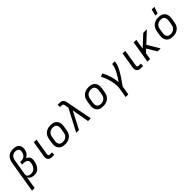

<svg xmlns="http://www.w3.org/2000/svg" viewBox="358 -2410 4281 4281"><g transform="rotate(-45 2498.0 -270.0)"><path d="M-4 215 122 -545Q126 -571 135 -597Q144 -623 159 -646.5Q174 -670 195.5 -689.5Q217 -709 242 -721Q267 -733 294 -738Q321 -743 347 -743Q375 -743 401.5 -739.5Q428 -736 451 -726Q474 -716 493 -699Q512 -682 522.5 -659Q533 -636 534.5 -609Q536 -582 532 -555Q528 -531 519 -506Q510 -481 494.5 -459.5Q479 -438 458 -420.5Q437 -403 414 -392Q438 -383 459 -366.5Q480 -350 491.5 -326.5Q503 -303 504 -275Q505 -247 500 -219Q495 -192 487.5 -165Q480 -138 467 -112.5Q454 -87 436 -64Q418 -41 394.5 -24Q371 -7 343 0.5Q315 8 288 8Q263 8 238.5 4Q214 0 192 -10Q170 -20 153.5 -37Q137 -54 128 -76L80 215ZM257 -66Q277 -66 297.5 -71Q318 -76 336 -88Q354 -100 368.5 -117Q383 -134 393 -153Q403 -172 409 -192Q415 -212 418 -232Q421 -250 421 -267Q421 -284 414.5 -299Q408 -314 395.5 -324.5Q383 -335 368 -341.5Q353 -348 336 -350.5Q319 -353 302 -353H251L263 -426H314Q331 -426 348 -430.5Q365 -435 380.5 -444.5Q396 -454 408 -468Q420 -482 428.5 -498Q437 -514 441.5 -530.5Q446 -547 449 -564Q452 -579 452 -594Q452 -609 446 -622Q440 -635 429 -644.5Q418 -654 405 -659.5Q392 -665 377 -667Q362 -669 347 -669Q329 -669 311.5 -665.5Q294 -662 278 -653Q262 -644 249 -630.5Q236 -617 226.5 -600.5Q217 -584 212 -567Q207 -550 204 -533L142 -161Q140 -145 142 -130.5Q144 -116 152 -104.5Q160 -93 171.5 -85Q183 -77 197.5 -73Q212 -69 227 -67.5Q242 -66 257 -66Z M915 0H846Q827 0 808 -3Q789 -6 773.5 -15Q758 -24 746 -37.5Q734 -51 728.5 -68.5Q723 -86 722.5 -105Q722 -124 726 -144L788 -520H872L808 -132Q806 -121 806 -110.5Q806 -100 811 -91Q816 -82 825.5 -78Q835 -74 846 -74H914Z M1254 8Q1222 8 1191.5 2.5Q1161 -3 1136 -18Q1111 -33 1093 -56Q1075 -79 1066 -107.5Q1057 -136 1056.5 -167Q1056 -198 1062 -230L1078 -330Q1083 -357 1092.5 -384Q1102 -411 1119 -435Q1136 -459 1159.5 -477.5Q1183 -496 1210 -507.5Q1237 -519 1264.5 -523.5Q1292 -528 1319 -528Q1351 -528 1381.5 -522.5Q1412 -517 1437 -502Q1462 -487 1480.5 -464Q1499 -441 1507.5 -412.5Q1516 -384 1516.5 -353Q1517 -322 1512 -290L1495 -190Q1491 -163 1481.5 -136Q1472 -109 1455 -85Q1438 -61 1414.5 -42.5Q1391 -24 1364 -12.5Q1337 -1 1309 3.5Q1281 8 1254 8ZM1254 -66Q1273 -66 1291.5 -69Q1310 -72 1327.5 -80Q1345 -88 1361 -101.5Q1377 -115 1387.5 -131Q1398 -147 1404 -165.5Q1410 -184 1413 -202L1430 -302Q1433 -322 1433.5 -341Q1434 -360 1429.5 -378Q1425 -396 1415 -411Q1405 -426 1390.5 -436Q1376 -446 1357.5 -450Q1339 -454 1320 -454Q1301 -454 1282.5 -451Q1264 -448 1246 -440Q1228 -432 1212.5 -418.5Q1197 -405 1186 -389Q1175 -373 1169 -354.5Q1163 -336 1160 -318L1144 -218Q1140 -198 1139.5 -179Q1139 -160 1143.5 -142Q1148 -124 1158 -109Q1168 -94 1183 -84Q1198 -74 1216.5 -70Q1235 -66 1254 -66Z M1605 0 1879 -521 1863 -605V-606Q1861 -617 1858 -628.5Q1855 -640 1847.5 -648Q1840 -656 1828.5 -659Q1817 -662 1805 -662H1756V-735H1805Q1823 -735 1841 -733.5Q1859 -732 1875 -726Q1891 -720 1903.5 -709Q1916 -698 1924 -683.5Q1932 -669 1936.5 -652.5Q1941 -636 1944 -619L2064 0H1977L1905 -410L1693 0Z M2454 8Q2422 8 2391.5 2.5Q2361 -3 2336 -18Q2311 -33 2293 -56Q2275 -79 2266 -107.5Q2257 -136 2256.5 -167Q2256 -198 2262 -230L2278 -330Q2283 -357 2292.5 -384Q2302 -411 2319 -435Q2336 -459 2359.5 -477.5Q2383 -496 2410 -507.5Q2437 -519 2464.5 -523.5Q2492 -528 2519 -528Q2551 -528 2581.5 -522.5Q2612 -517 2637 -502Q2662 -487 2680.5 -464Q2699 -441 2707.5 -412.5Q2716 -384 2716.5 -353Q2717 -322 2712 -290L2695 -190Q2691 -163 2681.5 -136Q2672 -109 2655 -85Q2638 -61 2614.5 -42.5Q2591 -24 2564 -12.5Q2537 -1 2509 3.5Q2481 8 2454 8ZM2454 -66Q2473 -66 2491.5 -69Q2510 -72 2527.5 -80Q2545 -88 2561 -101.5Q2577 -115 2587.5 -131Q2598 -147 2604 -165.5Q2610 -184 2613 -202L2630 -302Q2633 -322 2633.5 -341Q2634 -360 2629.5 -378Q2625 -396 2615 -411Q2605 -426 2590.5 -436Q2576 -446 2557.5 -450Q2539 -454 2520 -454Q2501 -454 2482.5 -451Q2464 -448 2446 -440Q2428 -432 2412.5 -418.5Q2397 -405 2386 -389Q2375 -373 2369 -354.5Q2363 -336 2360 -318L2344 -218Q2340 -198 2339.5 -179Q2339 -160 2343.5 -142Q2348 -124 2358 -109Q2368 -94 2383 -84Q2398 -74 2416.5 -70Q2435 -66 2454 -66Z M2949 215 2987 -12Q2994 -55 2992.5 -98Q2991 -141 2985 -182.5Q2979 -224 2968.5 -264Q2958 -304 2945 -343Q2932 -382 2916 -419.5Q2900 -457 2880 -492L2952 -528Q2978 -483 2998 -435.5Q3018 -388 3033 -338Q3048 -288 3058.5 -236Q3069 -184 3073 -130Q3092 -157 3110 -184Q3128 -211 3145 -238.5Q3162 -266 3177.5 -294Q3193 -322 3207 -350.5Q3221 -379 3232.5 -408.5Q3244 -438 3249 -468L3258 -520H3342L3333 -468Q3328 -436 3316 -405Q3304 -374 3289 -343.5Q3274 -313 3257.5 -284Q3241 -255 3223 -226Q3205 -197 3186.5 -168.5Q3168 -140 3148 -111.5Q3128 -83 3108.5 -55.5Q3089 -28 3069 0L3033 215Z M3715 0H3646Q3627 0 3608 -3Q3589 -6 3573.5 -15Q3558 -24 3546 -37.5Q3534 -51 3528.5 -68.5Q3523 -86 3522.5 -105Q3522 -124 3526 -144L3588 -520H3672L3608 -132Q3606 -121 3606 -110.5Q3606 -100 3611 -91Q3616 -82 3625.5 -78Q3635 -74 3646 -74H3714Z M4174 0 4037 -227 3960 -156 3934 0H3851L3937 -520H4020L3980 -281L4239 -520H4353L4098 -283L4267 0Z M4654 8Q4622 8 4591.5 2.5Q4561 -3 4536 -18Q4511 -33 4493 -56Q4475 -79 4466 -107.5Q4457 -136 4456.5 -167Q4456 -198 4462 -230L4478 -330Q4483 -357 4492.5 -384Q4502 -411 4519 -435Q4536 -459 4559.5 -477.5Q4583 -496 4610 -507.5Q4637 -519 4664.5 -523.5Q4692 -528 4719 -528Q4751 -528 4781.5 -522.5Q4812 -517 4837 -502Q4862 -487 4880.5 -464Q4899 -441 4907.5 -412.5Q4916 -384 4916.5 -353Q4917 -322 4912 -290L4895 -190Q4891 -163 4881.5 -136Q4872 -109 4855 -85Q4838 -61 4814.5 -42.5Q4791 -24 4764 -12.5Q4737 -1 4709 3.5Q4681 8 4654 8ZM4654 -66Q4673 -66 4691.5 -69Q4710 -72 4727.5 -80Q4745 -88 4761 -101.5Q4777 -115 4787.5 -131Q4798 -147 4804 -165.5Q4810 -184 4813 -202L4830 -302Q4833 -322 4833.5 -341Q4834 -360 4829.5 -378Q4825 -396 4815 -411Q4805 -426 4790.5 -436Q4776 -446 4757.5 -450Q4739 -454 4720 -454Q4701 -454 4682.5 -451Q4664 -448 4646 -440Q4628 -432 4612.5 -418.5Q4597 -405 4586 -389Q4575 -373 4569 -354.5Q4563 -336 4560 -318L4544 -218Q4540 -198 4539.5 -179Q4539 -160 4543.5 -142Q4548 -124 4558 -109Q4568 -94 4583 -84Q4598 -74 4616.5 -70Q4635 -66 4654 -66ZM4701 -600 4740 -755H4825L4771 -600Z"/></g></svg>

Font: Iosevka Aile Oblique
Style: Regular
Weight: 400
Italic angle: -9°
Designer: Belleve Invis
Foundry: Belleve Invis
Version: Version 31.1.0; ttfautohint (v1.8.4)